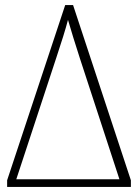

<svg xmlns="http://www.w3.org/2000/svg" viewBox="-20 -734 544 754"><path d="M8 0V-26L236 -714H267L494 -26V0ZM44 -30H449L294 -504Q280 -547 268 -586Q256 -625 247 -656Q240 -629 228 -590.5Q216 -552 202 -510Z"/></svg>

Font: Noto Serif Condensed ExtraLight
Style: Regular
Weight: 200
Width: 3
Designer: Monotype Design Team
Foundry: Monotype Imaging Inc.
Version: Version 2.013; ttfautohint (v1.8.4.7-5d5b)